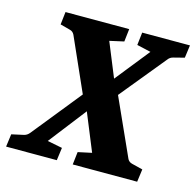

<svg xmlns="http://www.w3.org/2000/svg" viewBox="-97 -665 774 757"><g transform="rotate(15 289.5 -286.5)"><path d="M263 0 269 -52 325 -64 248 -252H241L133 -495Q127 -507 115 -510L74 -521L80 -573H340L334 -521L276 -508L348 -332H355L470 -77Q476 -66 489 -63L533 -52L526 0ZM-9 0 -2 -52 48 -63Q60 -66 69 -77L264 -319H293L444 -508L387 -521L393 -573H588L581 -521L538 -510Q524 -507 516 -496L326 -264H299L144 -64L205 -52L198 0Z"/></g></svg>

Font: Yrsa
Style: Italic
Weight: 400
Italic angle: -7.10001°
Designer: Anna Giedrys (Yrsa+Rasa design), David Brezina (Yrsa art-direction, Rasa art-direction, design)
Foundry: Rosetta Type Foundry
Version: Version 2.004